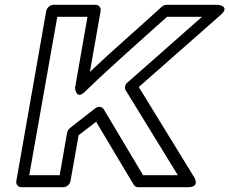

<svg xmlns="http://www.w3.org/2000/svg" viewBox="-20 -756 957 801"><path d="M377 -304 272 -222C266 -217 261 -209 260 -203L229 -25H102L219 -686H345L293 -389C293 -389 297 -337 334 -373C444 -480 563 -583 677 -686H823L512 -412C502 -403 498 -390 504 -380L722 -25H577L413 -300C407 -310 392 -315 377 -304ZM381 -248 538 15C541 20 548 25 556 25H765C815 25 791 -15 791 -15L559 -393L901 -694C942 -730 890 -736 890 -736H674C668 -736 661 -733 655 -728C556 -637 454 -550 355 -456L400 -711C402 -722 394 -736 379 -736H203C192 -736 176 -726 173 -711L48 0C46 11 54 25 69 25H245C256 25 271 15 274 0L308 -192Z"/></svg>

Font: Asimov
Style: XWidOuIt
Weight: 500
Designer: Google
Version: Version 2.000980; 2014